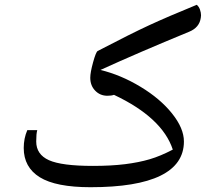

<svg xmlns="http://www.w3.org/2000/svg" viewBox="-20 -780 889 810"><path d="M372.1 -80.1Q449.2 -80.1 507.6 -87.4Q565.9 -94.7 611.6 -108.2Q657.2 -121.6 709 -148.9Q664.6 -283.7 460.9 -379.9Q450.2 -376 433.1 -376Q402.3 -376 381.6 -397.5Q360.8 -418.9 360.8 -452.1Q360.8 -474.1 372.8 -517.6Q384.8 -561 392.1 -564.9Q532.7 -638.2 609.9 -673.8Q687 -709.5 810.1 -759.8Q819.3 -752 823.7 -739.3Q828.1 -726.6 828.1 -715.3L827.1 -705.1Q821.3 -663.6 777.8 -646Q563 -557.6 403.8 -484.9Q490.2 -463.9 573 -413.8Q655.8 -363.8 705.8 -301.3Q755.9 -238.8 755.9 -183.1Q755.9 -87.4 657 -38.8Q558.1 9.8 361.8 9.8Q215.8 9.8 147.9 -32.2Q80.1 -74.2 80.1 -155.8Q80.1 -196.3 95.2 -231H137.2Q132.8 -216.3 132.8 -183.1Q132.8 -128.4 186.5 -104.2Q240.2 -80.1 372.1 -80.1Z"/></svg>

Font: Droid Arabic Naskh
Style: Regular
Weight: 400
Designer: Pascal Zoghbi
Foundry: Ascender Corporation
Version: Version 1.00